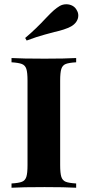

<svg xmlns="http://www.w3.org/2000/svg" viewBox="-20 -880 411 900"><path d="M337 -588Q303 -586 288 -580Q273 -574 267.5 -557Q262 -540 262 -502V-106Q262 -68 267.5 -51Q273 -34 288 -28Q303 -22 337 -20V0Q286 -3 189 -3Q84 -3 34 0V-20Q68 -22 83 -28Q98 -34 103.5 -51Q109 -68 109 -106V-502Q109 -540 103.5 -557Q98 -574 82.5 -580Q67 -586 34 -588V-608Q83 -605 189 -605Q286 -605 337 -608ZM291 -860Q307 -860 320.5 -852.5Q334 -845 341 -830Q347 -820 347 -807Q347 -792 338 -778.5Q329 -765 313 -756Q298 -748 278 -741.5Q258 -735 235 -730Q228 -728 190.5 -718Q153 -708 105 -690L98 -702Q147 -743 197 -797Q219 -820 232 -831.5Q245 -843 260 -852Q274 -860 291 -860Z"/></svg>

Font: Playfair Display SC
Style: Bold
Weight: 700
Designer: Claus Eggers Sørensen
Foundry: Claus Eggers Sørensen
Version: Version 1.200; ttfautohint (v1.6)